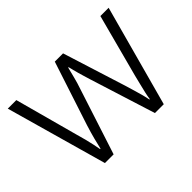

<svg xmlns="http://www.w3.org/2000/svg" viewBox="-109 -743 953 953"><g transform="rotate(-45 368.0 -266.0)"><path d="M406 -346Q401 -363 396 -379Q391 -395 387 -409.5Q383 -424 379.5 -438Q376 -452 373 -464H370Q367 -452 363.5 -438Q360 -424 356 -408.5Q352 -393 347.5 -377.5Q343 -362 337 -345L225 0H164L14 -532H74L163 -204Q172 -174 178 -149.5Q184 -125 188.5 -104.5Q193 -84 196 -66H199Q202 -78 205.5 -92.5Q209 -107 213 -123.5Q217 -140 222.5 -158Q228 -176 234 -196L344 -532H402L508 -196Q515 -172 522 -149Q529 -126 534.5 -105Q540 -84 543 -67H546Q548 -83 552.5 -103.5Q557 -124 563.5 -149.5Q570 -175 577 -204L664 -532H722L577 0H515Z"/></g></svg>

Font: Noto Sans Thai Light
Style: Regular
Weight: 300
Designer: Monotype Design Team
Foundry: Monotype Imaging Inc.
Version: Version 2.001